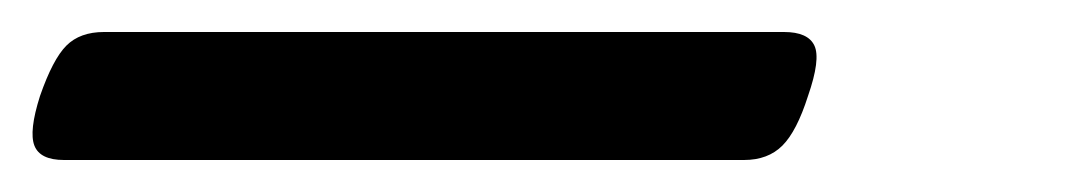

<svg xmlns="http://www.w3.org/2000/svg" viewBox="-101 34 671 120"><path d="M-61 134Q-76 134 -79.5 125Q-83 116 -76 94Q-68 71 -59.5 62.5Q-51 54 -36 54H389Q404 54 408 62.5Q412 71 404 94Q397 116 388 125Q379 134 364 134Z"/></svg>

Font: Playwrite HR
Style: Regular
Weight: 400
Designer: Veronika Burian, José Scaglione
Foundry: TypeTogether
Version: Version 1.002